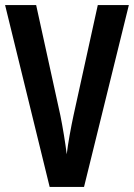

<svg xmlns="http://www.w3.org/2000/svg" viewBox="-20 -734 526 754"><path d="M486 -714H364L269 -282C259 -236 247 -171 242 -128C237 -171 226 -237 217 -281L122 -714H0L175 0H310Z"/></svg>

Font: Noto Sans Myanmar ExtraCondensed SemiBold
Style: Regular
Weight: 600
Width: 2
Designer: Monotype Design Team
Foundry: Monotype Imaging Inc.
Version: Version 2.107